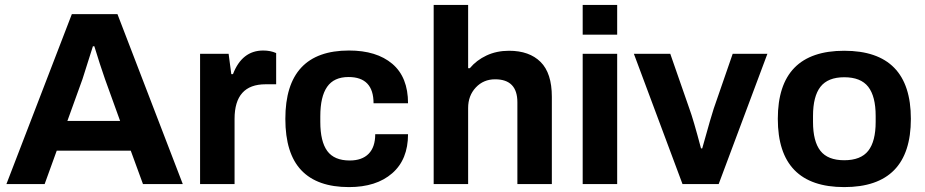

<svg xmlns="http://www.w3.org/2000/svg" viewBox="-20 -743 3734 775"><path d="M5.9 0 270 -686H454.1L717.8 0H557.1L507.8 -134.8H209L160.2 0ZM252 -254.9H464.8L403.8 -423.8Q383.8 -481 360.8 -556.2H355Q336.4 -495.6 313 -423.8Z M787.6 0V-525.9H902.8L913.6 -443.8H920.4Q957 -539.1 1042.5 -539.1Q1071.8 -539.1 1094.7 -528.8V-402.8H1051.8Q926.8 -402.8 926.8 -263.2V0Z M1388.7 12.2Q1260.7 12.2 1196.3 -55.7Q1131.8 -123.5 1131.8 -263.2Q1131.8 -539.1 1388.7 -539.1Q1500 -539.1 1563.5 -485.4Q1627 -431.6 1627 -326.2H1487.8Q1487.8 -432.1 1386.7 -432.1Q1328.1 -432.1 1300.5 -392.6Q1272.9 -353 1272.9 -273.9V-251Q1272.9 -171.9 1301 -133.5Q1329.1 -95.2 1391.6 -95.2Q1441.4 -95.2 1468 -122.3Q1494.6 -149.4 1494.6 -201.2H1627Q1627 -99.1 1563 -43.5Q1499 12.2 1388.7 12.2Z M1730.5 0V-723.1H1869.6V-467.8H1876.5Q1903.3 -500 1943.8 -519Q1984.4 -538.1 2034.7 -538.1Q2116.7 -538.1 2162.1 -492.9Q2207.5 -447.8 2207.5 -352.1V0H2068.4V-330.1Q2068.4 -422.9 1978.5 -422.9Q1931.6 -422.9 1900.6 -389.9Q1869.6 -356.9 1869.6 -307.1V0Z M2332 -603V-723.1H2471.2V-603ZM2332 0V-525.9H2471.2V0Z M2734.9 0 2538.6 -525.9H2685.5L2762.7 -304.2Q2778.8 -260.7 2809.6 -144H2814.5Q2853.5 -283.7 2860.8 -304.2L2937.5 -525.9H3077.6L2880.9 0Z M3387.7 12.2Q3119.6 12.2 3119.6 -263.2Q3119.6 -538.1 3387.7 -538.1Q3656.7 -538.1 3656.7 -263.2Q3656.7 12.2 3387.7 12.2ZM3387.7 -96.2Q3454.6 -96.2 3484.6 -134.3Q3514.6 -172.4 3514.6 -251V-274.9Q3514.6 -354 3484.6 -392.6Q3454.6 -431.2 3387.7 -431.2Q3321.8 -431.2 3291.7 -392.6Q3261.7 -354 3261.7 -274.9V-251Q3261.7 -172.4 3291.5 -134.3Q3321.3 -96.2 3387.7 -96.2Z"/></svg>

Font: Archivo
Style: Bold
Weight: 700
Designer: Hector Gatti
Foundry: Omnibus-Type
Version: Version 2.001